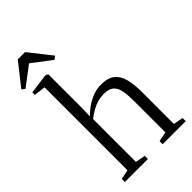

<svg xmlns="http://www.w3.org/2000/svg" viewBox="-326 -1104 1196 1196"><g transform="rotate(-45 272.0 -506.0)"><path d="M83.5 -40V-771L7.5 -780V-802.5L131.5 -819H145.5L157.5 -810V-527.5L155.5 -442.5Q173.5 -463 203 -484.2Q232.5 -505.5 268.8 -520Q305 -534.5 343.5 -534.5Q404 -534.5 436 -508.8Q468 -483 480 -435Q492 -387 492 -319.5V-40L556.5 -27.5V0H353.5V-27.5L417.5 -40V-318Q417.5 -369 410.8 -405.5Q404 -442 382.5 -461.5Q361 -481 317 -481Q286 -481 258.2 -472.8Q230.5 -464.5 205.8 -450Q181 -435.5 157.5 -417V-40L223 -27.5V0H20.5V-27.5ZM-7 -848 -28 -864 89 -1012H153L269.5 -864L248.5 -848L121 -945Z"/></g></svg>

Font: Merriweather 96pt Light
Style: Regular
Weight: 300
Version: Version 2.100